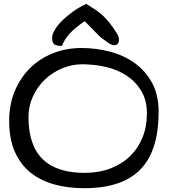

<svg xmlns="http://www.w3.org/2000/svg" viewBox="-20 -989 878 991"><path d="M27.3 -365.2Q27.3 -449.2 56.2 -518.6Q85 -587.9 134.8 -637.2Q184.6 -686.5 252.9 -713.9Q321.3 -741.2 400.4 -741.2Q476.6 -741.2 548.3 -722.2Q620.1 -703.1 675.8 -663.1Q731.4 -623 765.1 -561Q798.8 -499 798.8 -412.1Q798.8 -210.9 704.6 -114.3Q610.4 -17.6 414.1 -17.6Q331.1 -17.6 260.3 -37.1Q189.5 -56.6 137.7 -98.1Q85.9 -139.6 56.6 -205.6Q27.3 -271.5 27.3 -365.2ZM127 -384.8Q127 -239.3 199.7 -168Q272.5 -96.7 417 -96.7Q489.3 -96.7 548.8 -119.1Q608.4 -141.6 650.4 -182.1Q692.4 -222.7 715.3 -278.8Q738.3 -335 738.3 -403.3Q738.3 -471.7 709 -520Q679.7 -568.4 632.8 -599.1Q585.9 -629.9 525.9 -643.6Q465.8 -657.2 404.3 -657.2Q349.6 -657.2 299.3 -635.7Q249 -614.3 210.9 -577.6Q172.9 -541 149.9 -491.2Q127 -441.4 127 -384.8ZM249 -795.9Q249 -810.5 261.7 -833Q274.4 -855.5 297.9 -879.4Q321.3 -903.3 354 -927.2Q386.7 -951.2 425.8 -968.8Q452.1 -952.1 472.2 -939Q492.2 -925.8 509.8 -909.7Q527.3 -893.6 545.4 -871.1Q563.5 -848.6 585.9 -812.5Q593.8 -797.9 594.2 -785.2Q594.7 -772.5 588.9 -764.6Q583 -756.8 571.8 -755.9Q560.5 -754.9 544.9 -763.7Q527.3 -776.4 517.6 -783.2Q507.8 -790 502 -794.4Q496.1 -798.8 491.7 -803.7Q487.3 -808.6 479 -816.9Q470.7 -825.2 456.5 -839.8Q442.4 -854.5 417 -879.9Q390.6 -861.3 371.6 -845.7Q352.5 -830.1 338.9 -814.9Q325.2 -799.8 315.9 -784.7Q306.6 -769.5 299.8 -752Q277.3 -752 263.2 -758.3Q249 -764.6 249 -795.9Z"/></svg>

Font: Architects Daughter-petzku
Style: Regular
Weight: 400
Designer: Kimberly Geswein
Foundry: Kimberly Geswein
Version: Version 1.000 2010 initial release